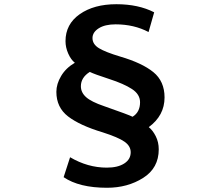

<svg xmlns="http://www.w3.org/2000/svg" viewBox="-20 -804 1040 903"><path d="M705.1 -746.1 678.7 -653.3Q610.4 -689.5 523.4 -689.5Q473.6 -689.5 444.3 -670.9Q415 -652.3 415 -625Q415 -595.7 445.8 -577.1Q476.6 -558.6 544.9 -538.1Q648.4 -507.8 701.2 -464.8Q753.9 -421.9 753.9 -345.7Q753.9 -260.7 679.7 -206.1Q698.2 -191.4 712.4 -163.6Q726.6 -135.7 726.6 -101.6Q726.6 -13.7 653.3 32.7Q580.1 79.1 483.4 79.1Q352.5 79.1 279.3 29.3L309.6 -64.5Q392.6 -15.6 482.4 -15.6Q534.2 -15.6 564.5 -35.2Q594.7 -54.7 594.7 -87.9Q594.7 -117.2 565.4 -137.7Q536.1 -158.2 462.9 -181.6Q355.5 -213.9 300.3 -256.3Q245.1 -298.8 245.1 -372.1Q245.1 -409.2 267.6 -446.8Q290 -484.4 332 -508.8Q313.5 -523.4 300.8 -552.2Q288.1 -581.1 288.1 -610.4Q288.1 -690.4 355 -737.3Q421.9 -784.2 527.3 -784.2Q630.9 -784.2 705.1 -746.1ZM402.3 -465.8Q360.4 -439.5 360.4 -398.4Q360.4 -369.1 384.8 -347.2Q409.2 -325.2 469.7 -304.7Q586.9 -263.7 603.5 -254.9Q638.7 -276.4 638.7 -323.2Q638.7 -360.4 600.6 -385.3Q562.5 -410.2 493.2 -432.6Q423.8 -455.1 402.3 -465.8Z"/></svg>

Font: GenEi Gothic M Regular
Style: Bold
Weight: 700
Designer: o_tamon (Modified); [Source Han Sans]
Ryoko NISHIZUKA  (kana & ideographs); Paul D. Hunt (Latin, Greek & Cyrillic); Wenl
Version: Version 1.1a;Original Version 1.004